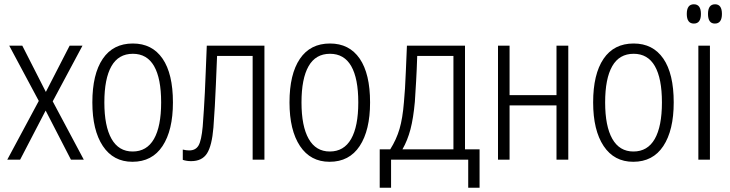

<svg xmlns="http://www.w3.org/2000/svg" viewBox="-20 -745 3409 896"><path d="M14 0 161 -274 23 -532H84L194 -316L305 -532H365L226 -272L371 0H311L193 -229L74 0Z M598 10Q509 10 460 -63.5Q411 -137 411 -267Q411 -399 459.5 -470.5Q508 -542 600 -542Q690 -542 738.5 -471.5Q787 -401 787 -267Q787 -137 738.5 -63.5Q690 10 598 10ZM599 -38Q665 -38 698.5 -96.5Q732 -155 732 -267Q732 -379 699 -436.5Q666 -494 600 -494Q533 -494 500 -436Q467 -378 467 -267Q467 -156 500.5 -97Q534 -38 599 -38Z M872 7Q851 7 833 1V-47Q849 -43 863 -43Q893 -43 906.5 -66Q920 -89 926 -155Q929 -196 931.5 -234Q934 -272 936 -313.5Q938 -355 940 -408Q942 -461 945 -532H1214V0H1159V-484H993Q990 -407 987.5 -351.5Q985 -296 982.5 -249Q980 -202 976 -150Q969 -65 946 -29Q923 7 872 7Z M1518 10Q1429 10 1380 -63.5Q1331 -137 1331 -267Q1331 -399 1379.5 -470.5Q1428 -542 1520 -542Q1610 -542 1658.5 -471.5Q1707 -401 1707 -267Q1707 -137 1658.5 -63.5Q1610 10 1518 10ZM1519 -38Q1585 -38 1618.5 -96.5Q1652 -155 1652 -267Q1652 -379 1619 -436.5Q1586 -494 1520 -494Q1453 -494 1420 -436Q1387 -378 1387 -267Q1387 -156 1420.5 -97Q1454 -38 1519 -38Z M1752 131V-48H1801Q1830 -94 1844.5 -143.5Q1859 -193 1865 -268Q1868 -298 1870 -332Q1872 -366 1874 -413.5Q1876 -461 1879 -532H2150V-48H2218V131H2165V0H1805V131ZM1858 -48H2096V-484H1927Q1925 -420 1922 -368Q1919 -316 1916 -270Q1909 -193 1895.5 -141.5Q1882 -90 1858 -48Z M2304 0V-532H2358V-301H2577V-532H2632V0H2577V-253H2358V0Z M2935 10Q2846 10 2797 -63.5Q2748 -137 2748 -267Q2748 -399 2796.5 -470.5Q2845 -542 2937 -542Q3027 -542 3075.5 -471.5Q3124 -401 3124 -267Q3124 -137 3075.5 -63.5Q3027 10 2935 10ZM2936 -38Q3002 -38 3035.5 -96.5Q3069 -155 3069 -267Q3069 -379 3036 -436.5Q3003 -494 2937 -494Q2870 -494 2837 -436Q2804 -378 2804 -267Q2804 -156 2837.5 -97Q2871 -38 2936 -38Z M3218 -635Q3185 -635 3185 -680Q3185 -725 3218 -725Q3251 -725 3251 -680Q3251 -635 3218 -635ZM3316 -635Q3284 -635 3284 -680Q3284 -725 3317 -725Q3349 -725 3349 -680Q3349 -635 3316 -635ZM3239 0V-532H3293V0Z"/></svg>

Font: Noto Sans Condensed Light
Style: Regular
Weight: 300
Width: 3
Designer: Monotype Design Team
Foundry: Monotype Imaging Inc.
Version: Version 2.013; ttfautohint (v1.8.4.7-5d5b)